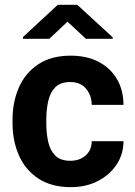

<svg xmlns="http://www.w3.org/2000/svg" viewBox="-20 -770 561 800"><path d="M272.9 -100.1Q312 -100.1 336.9 -122.3Q361.8 -144.5 362.3 -181.6H494.6Q494.1 -126 464.8 -82.8Q435.5 -39.6 386.2 -14.9Q336.9 9.8 275.9 9.8Q194.3 9.8 140.1 -25.9Q85.9 -61.5 59.1 -122.1Q32.2 -182.6 32.2 -256.8V-271Q32.2 -345.7 59.1 -406.2Q85.9 -466.8 139.9 -502.4Q193.8 -538.1 274.9 -538.1Q339.8 -538.1 389.2 -513.2Q438.5 -488.3 466.3 -442.1Q494.1 -396 494.6 -333H362.3Q361.8 -372.6 338.6 -400.4Q315.4 -428.2 272.5 -428.2Q231.4 -428.2 210 -406Q188.5 -383.8 180.7 -347.9Q172.9 -312 172.9 -271V-256.8Q172.9 -215.3 180.7 -179.7Q188.5 -144 210 -122.1Q231.4 -100.1 272.9 -100.1ZM302.2 -750 449.7 -614.3V-608.4H337.9L261.2 -679.7L185.5 -608.4H75.7V-615.7L220.7 -750Z"/></svg>

Font: Vazirmatn UI
Style: Bold
Weight: 700
Designer: Saber Rastikerdar
Foundry: Saber Rastikerdar
Version: Version 33.003